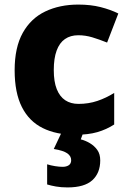

<svg xmlns="http://www.w3.org/2000/svg" viewBox="-20 -579 566 839"><path d="M308 10Q226 10 166.5 -19.5Q107 -49 75.5 -111.5Q44 -174 44 -272Q44 -372 79.5 -435.5Q115 -499 178 -529Q241 -559 322 -559Q376 -559 419.5 -548Q463 -537 497 -520L448 -393Q413 -407 383 -416Q353 -425 322 -425Q288 -425 264 -408.5Q240 -392 227.5 -358Q215 -324 215 -273Q215 -222 228 -189.5Q241 -157 265 -141Q289 -125 323 -125Q367 -125 405.5 -138Q444 -151 479 -173V-35Q445 -13 405 -1.5Q365 10 308 10ZM418 122Q418 177 383.5 208.5Q349 240 275 240Q247 240 224.5 236Q202 232 186 227V139Q202 144 220.5 147Q239 150 254 150Q270 150 280.5 143Q291 136 291 121Q291 103 274 91Q257 79 215 72L249 0H344L333 30Q353 35 372.5 46.5Q392 58 405 76Q418 94 418 122Z"/></svg>

Font: Noto Sans Hebrew ExtraBold
Style: Regular
Weight: 800
Designer: Monotype Design Team
Foundry: Monotype Imaging Inc.
Version: Version 2.003